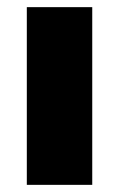

<svg xmlns="http://www.w3.org/2000/svg" viewBox="-20 -517 333 537"><path d="M238 -497H55V0H238Z"/></svg>

Font: Exo 2 Extra Bold
Style: Regular
Weight: 800
Designer: Natanael Gama
Version: Version 1.001;PS 001.001;hotconv 1.0.88;makeotf.lib2.5.64775